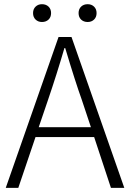

<svg xmlns="http://www.w3.org/2000/svg" viewBox="-20 -907 627 927"><path d="M403.3 -800.8Q383.8 -800.8 371.6 -812.5Q359.4 -824.2 359.4 -843.8Q359.4 -863.3 371.6 -875Q383.8 -886.7 403.3 -886.7Q421.9 -886.7 434.1 -875Q446.3 -863.3 446.3 -843.8Q446.3 -824.2 434.1 -812.5Q421.9 -800.8 403.3 -800.8ZM182.6 -800.8Q164.1 -800.8 151.9 -812.5Q139.6 -824.2 139.6 -843.8Q139.6 -863.3 151.9 -875Q164.1 -886.7 182.6 -886.7Q202.1 -886.7 214.4 -875Q226.6 -863.3 226.6 -843.8Q226.6 -824.2 214.4 -812.5Q202.1 -800.8 182.6 -800.8ZM167 -293H418.9L375 -424.8Q342.8 -514.6 294.9 -674.8H291Q253.9 -547.9 211.9 -424.8ZM515.6 0 434.6 -245.1H151.4L68.4 0H7.8L262.7 -728.5H325.2L580.1 0Z"/></svg>

Font: Gen Shin Gothic Light
Style: Regular
Weight: 200
Designer: [Source Han Sans]
Ryoko NISHIZUKA  (kana & ideographs); Paul D. Hunt (Latin, Greek & Cyrillic); Wenlong ZHANG  (bopomofo
Version: Version 1.002.20150607